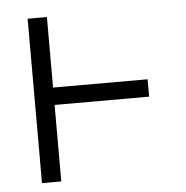

<svg xmlns="http://www.w3.org/2000/svg" viewBox="-43 -562 587 605"><g transform="rotate(-5 250.0 -260.0)"><path d="M66 0V-520H127V-297H426V-242H127V0Z"/></g></svg>

Font: Iosevka SS04 Light
Style: Regular
Weight: 300
Monospace: yes
Designer: Belleve Invis
Foundry: Belleve Invis
Version: Version 19.0.0; ttfautohint (v1.8.4)